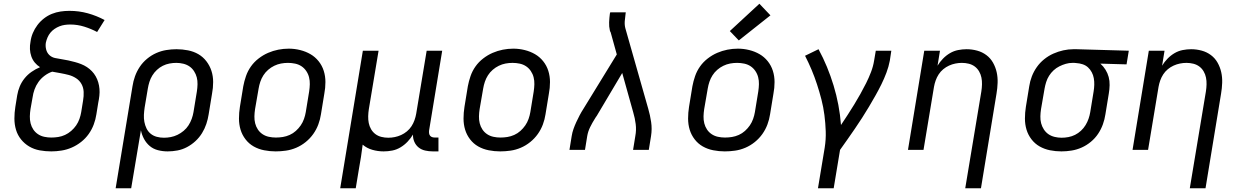

<svg xmlns="http://www.w3.org/2000/svg" viewBox="-20 -801 6640 1026"><path d="M254 8Q223 8 192.5 2.5Q162 -3 136.5 -18Q111 -33 92.5 -56Q74 -79 65.5 -107.5Q57 -136 57 -167.5Q57 -199 62 -230L72 -292Q76 -316 85.5 -339Q95 -362 111 -382Q127 -402 148.5 -417Q170 -432 194 -442Q178 -452 166 -466.5Q154 -481 147.5 -499.5Q141 -518 140 -538Q139 -558 143 -578Q146 -602 155.5 -624.5Q165 -647 180 -667Q195 -687 215 -702.5Q235 -718 257.5 -727Q280 -736 303.5 -739.5Q327 -743 351 -743Q402 -743 449 -730Q496 -717 539 -694L499 -630Q467 -647 430.5 -658.5Q394 -670 355 -670Q341 -670 326.5 -668Q312 -666 298 -660.5Q284 -655 271.5 -646.5Q259 -638 249.5 -626.5Q240 -615 234 -601Q228 -587 225 -573Q222 -555 226.5 -537Q231 -519 243.5 -507Q256 -495 274 -491Q292 -487 310 -484.5Q328 -482 345.5 -478Q363 -474 380 -469.5Q397 -465 413.5 -458.5Q430 -452 444.5 -442.5Q459 -433 471 -420.5Q483 -408 491.5 -393Q500 -378 505 -361Q510 -344 511.5 -326Q513 -308 511 -289.5Q509 -271 505 -252L495 -190Q491 -163 481 -136Q471 -109 454 -85Q437 -61 413.5 -42.5Q390 -24 363.5 -12.5Q337 -1 309 3.5Q281 8 254 8ZM254 -66Q273 -66 291.5 -69Q310 -72 327.5 -80Q345 -88 360.5 -101.5Q376 -115 387 -131Q398 -147 404.5 -165.5Q411 -184 414 -202L424 -264Q428 -287 427 -310Q426 -333 415.5 -352Q405 -371 386.5 -383Q368 -395 347 -400.5Q326 -406 303.5 -410Q281 -414 259 -418Q238 -411 218.5 -396.5Q199 -382 185.5 -363Q172 -344 164.5 -323Q157 -302 154 -280L143 -218Q140 -199 139.5 -179.5Q139 -160 143.5 -142Q148 -124 158 -109Q168 -94 183 -84Q198 -74 216.5 -70Q235 -66 254 -66Z M598 205 688 -340Q692 -367 701.5 -393.5Q711 -420 727 -444Q743 -468 766 -487Q789 -506 815 -517.5Q841 -529 868.5 -533.5Q896 -538 923 -538Q954 -538 984.5 -532Q1015 -526 1040 -511.5Q1065 -497 1083 -473.5Q1101 -450 1110 -422Q1119 -394 1119 -362.5Q1119 -331 1113 -300L1095 -190Q1091 -164 1082.5 -138.5Q1074 -113 1059.5 -89.5Q1045 -66 1024.5 -47Q1004 -28 979.5 -15Q955 -2 928.5 3Q902 8 876 8Q849 8 824 1.5Q799 -5 780.5 -20.5Q762 -36 750 -58Q738 -80 733 -105L681 205ZM856 -65Q874 -65 892.5 -68.5Q911 -72 928.5 -80.5Q946 -89 961.5 -102Q977 -115 987.5 -131.5Q998 -148 1004.5 -166Q1011 -184 1014 -202L1032 -312Q1035 -331 1035.5 -350.5Q1036 -370 1031.5 -387.5Q1027 -405 1017 -420.5Q1007 -436 992.5 -446Q978 -456 959.5 -460.5Q941 -465 922 -465Q904 -465 885.5 -461.5Q867 -458 850 -449.5Q833 -441 818.5 -427.5Q804 -414 794 -397.5Q784 -381 778.5 -363.5Q773 -346 770 -328L753 -227Q750 -207 749 -187.5Q748 -168 751.5 -149.5Q755 -131 763 -114.5Q771 -98 785 -86.5Q799 -75 817.5 -70Q836 -65 856 -65Z M1453 8Q1422 8 1391.5 2Q1361 -4 1335.5 -18.5Q1310 -33 1292 -56.5Q1274 -80 1265.5 -108Q1257 -136 1257 -167.5Q1257 -199 1262 -230L1280 -340Q1285 -367 1294.5 -394.5Q1304 -422 1321 -446Q1338 -470 1362 -488.5Q1386 -507 1412.5 -518.5Q1439 -530 1467 -535.5Q1495 -541 1523 -541Q1554 -541 1584 -533.5Q1614 -526 1639 -511.5Q1664 -497 1682.5 -474Q1701 -451 1710 -422.5Q1719 -394 1719 -362.5Q1719 -331 1713 -300L1695 -190Q1691 -163 1681 -136Q1671 -109 1654 -85Q1637 -61 1613.5 -42Q1590 -23 1563 -11.5Q1536 0 1508 4Q1480 8 1453 8ZM1454 -66Q1473 -66 1491.5 -69Q1510 -72 1528 -80Q1546 -88 1561 -101.5Q1576 -115 1587 -131Q1598 -147 1604.5 -165.5Q1611 -184 1614 -202L1632 -312Q1635 -332 1635.5 -351Q1636 -370 1631.5 -388Q1627 -406 1616.5 -421.5Q1606 -437 1591 -447Q1576 -457 1557 -461Q1538 -465 1519 -465Q1500 -465 1481.5 -461.5Q1463 -458 1445.5 -449.5Q1428 -441 1413 -428Q1398 -415 1387.5 -398.5Q1377 -382 1371 -364Q1365 -346 1362 -328L1343 -218Q1340 -199 1339.5 -179.5Q1339 -160 1343.5 -142Q1348 -124 1358 -109Q1368 -94 1383 -84Q1398 -74 1416.5 -70Q1435 -66 1454 -66Z M1798 205 1919 -530H2003L1951 -218Q1948 -199 1947.5 -180Q1947 -161 1950.5 -143.5Q1954 -126 1963 -110.5Q1972 -95 1986 -84.5Q2000 -74 2018 -69.5Q2036 -65 2055 -65Q2072 -65 2089.5 -68.5Q2107 -72 2123.5 -79.5Q2140 -87 2154.5 -99Q2169 -111 2179 -126.5Q2189 -142 2195 -159Q2201 -176 2204 -193L2260 -530H2343L2273 -104Q2272 -96 2273 -88.5Q2274 -81 2278.5 -75.5Q2283 -70 2290 -68Q2297 -66 2305 -66H2323V8H2293Q2272 8 2252 3.5Q2232 -1 2217 -13Q2202 -25 2194 -43.5Q2186 -62 2187 -82Q2175 -62 2158 -44Q2141 -26 2120 -13.5Q2099 -1 2076 3.5Q2053 8 2030 8Q1999 8 1969.5 -0.5Q1940 -9 1918 -28Q1918 -28 1918 -28Q1918 -28 1918 -28Q1914 5 1909 37.5Q1904 70 1898 102L1881 205Z M2653 8Q2622 8 2591.5 2Q2561 -4 2535.5 -18.5Q2510 -33 2492 -56.5Q2474 -80 2465.5 -108Q2457 -136 2457 -167.5Q2457 -199 2462 -230L2480 -340Q2485 -367 2494.5 -394.5Q2504 -422 2521 -446Q2538 -470 2562 -488.5Q2586 -507 2612.5 -518.5Q2639 -530 2667 -535.5Q2695 -541 2723 -541Q2754 -541 2784 -533.5Q2814 -526 2839 -511.5Q2864 -497 2882.5 -474Q2901 -451 2910 -422.5Q2919 -394 2919 -362.5Q2919 -331 2913 -300L2895 -190Q2891 -163 2881 -136Q2871 -109 2854 -85Q2837 -61 2813.5 -42Q2790 -23 2763 -11.5Q2736 0 2708 4Q2680 8 2653 8ZM2654 -66Q2673 -66 2691.5 -69Q2710 -72 2728 -80Q2746 -88 2761 -101.5Q2776 -115 2787 -131Q2798 -147 2804.5 -165.5Q2811 -184 2814 -202L2832 -312Q2835 -332 2835.5 -351Q2836 -370 2831.5 -388Q2827 -406 2816.5 -421.5Q2806 -437 2791 -447Q2776 -457 2757 -461Q2738 -465 2719 -465Q2700 -465 2681.5 -461.5Q2663 -458 2645.5 -449.5Q2628 -441 2613 -428Q2598 -415 2587.5 -398.5Q2577 -382 2571 -364Q2565 -346 2562 -328L2543 -218Q2540 -199 2539.5 -179.5Q2539 -160 2543.5 -142Q2548 -124 2558 -109Q2568 -94 2583 -84Q2598 -74 2616.5 -70Q2635 -66 2654 -66Z M3023 0 3035 -74Q3038 -93 3044.5 -111.5Q3051 -130 3059.5 -148.5Q3068 -167 3077.5 -185Q3087 -203 3098 -220L3276 -510L3243 -629Q3242 -630 3241.5 -631Q3241 -632 3240.5 -633.5Q3240 -635 3240 -635Q3240 -635 3239 -638Q3234 -659 3235 -682Q3236 -705 3239 -728L3241 -735H3324L3323 -728Q3320 -708 3318.5 -687.5Q3317 -667 3322 -649L3444 -220Q3454 -186 3459.5 -149Q3465 -112 3459 -74L3447 0H3363L3375 -74Q3381 -106 3377 -138Q3373 -170 3364 -200L3305 -411L3169 -182Q3167 -179 3164 -175Q3161 -171 3159 -167Q3159 -167 3159 -167Q3159 -167 3159 -167Q3145 -145 3133.5 -121.5Q3122 -98 3118 -74L3106 0Z M3853 8Q3822 8 3791.5 2Q3761 -4 3735.5 -18.5Q3710 -33 3692 -56.5Q3674 -80 3665.5 -108Q3657 -136 3657 -167.5Q3657 -199 3662 -230L3680 -340Q3685 -367 3694.5 -394.5Q3704 -422 3721 -446Q3738 -470 3762 -488.5Q3786 -507 3812.5 -518.5Q3839 -530 3867 -535.5Q3895 -541 3923 -541Q3954 -541 3984 -533.5Q4014 -526 4039 -511.5Q4064 -497 4082.5 -474Q4101 -451 4110 -422.5Q4119 -394 4119 -362.5Q4119 -331 4113 -300L4095 -190Q4091 -163 4081 -136Q4071 -109 4054 -85Q4037 -61 4013.5 -42Q3990 -23 3963 -11.5Q3936 0 3908 4Q3880 8 3853 8ZM3854 -66Q3873 -66 3891.5 -69Q3910 -72 3928 -80Q3946 -88 3961 -101.5Q3976 -115 3987 -131Q3998 -147 4004.5 -165.5Q4011 -184 4014 -202L4032 -312Q4035 -332 4035.5 -351Q4036 -370 4031.5 -388Q4027 -406 4016.5 -421.5Q4006 -437 3991 -447Q3976 -457 3957 -461Q3938 -465 3919 -465Q3900 -465 3881.5 -461.5Q3863 -458 3845.5 -449.5Q3828 -441 3813 -428Q3798 -415 3787.5 -398.5Q3777 -382 3771 -364Q3765 -346 3762 -328L3743 -218Q3740 -199 3739.5 -179.5Q3739 -160 3743.5 -142Q3748 -124 3758 -109Q3768 -94 3783 -84Q3798 -74 3816.5 -70Q3835 -66 3854 -66ZM3928 -585 3880 -635 4038 -781 4097 -719Z M4351 205 4387 -12Q4394 -56 4392.5 -99.5Q4391 -143 4385.5 -186Q4380 -229 4369.5 -269.5Q4359 -310 4346 -350Q4333 -390 4317 -428Q4301 -466 4282 -503L4354 -538Q4379 -492 4399 -443.5Q4419 -395 4434.5 -344Q4450 -293 4460 -240Q4470 -187 4474 -133Q4492 -160 4510 -187.5Q4528 -215 4545 -243Q4562 -271 4578 -299.5Q4594 -328 4608.5 -357Q4623 -386 4634.5 -416Q4646 -446 4651 -477L4660 -530H4743L4735 -477Q4729 -445 4717 -413Q4705 -381 4690 -350.5Q4675 -320 4658 -290Q4641 -260 4623.5 -230.5Q4606 -201 4587 -171.5Q4568 -142 4548.5 -113.5Q4529 -85 4509 -56.5Q4489 -28 4469 0L4435 205Z M5138 205 5224 -312Q5227 -331 5227.5 -350Q5228 -369 5224.5 -386.5Q5221 -404 5212 -419.5Q5203 -435 5189 -445.5Q5175 -456 5157 -460.5Q5139 -465 5120 -465Q5103 -465 5085.5 -461.5Q5068 -458 5051.5 -450.5Q5035 -443 5020.5 -431Q5006 -419 4996 -403.5Q4986 -388 4980 -371Q4974 -354 4971 -337L4915 0H4832L4919 -530H5003L4990 -450Q5002 -470 5019 -487.5Q5036 -505 5056.5 -517Q5077 -529 5100 -533.5Q5123 -538 5145 -538Q5174 -538 5201.5 -530.5Q5229 -523 5251 -506.5Q5273 -490 5286.5 -466Q5300 -442 5306 -415Q5312 -388 5311 -358.5Q5310 -329 5305 -300L5222 205Z M5652 8Q5621 8 5591 2Q5561 -4 5535.5 -18.5Q5510 -33 5492 -56.5Q5474 -80 5465.5 -108Q5457 -136 5457 -167.5Q5457 -199 5462 -230L5480 -340Q5484 -367 5494 -393Q5504 -419 5520.5 -442.5Q5537 -466 5560 -484.5Q5583 -503 5609 -514.5Q5635 -526 5662 -532Q5689 -538 5716 -538Q5720 -538 5724.5 -538Q5729 -538 5733 -538L6012 -530L6000 -457L5860 -461Q5876 -447 5887.5 -428.5Q5899 -410 5904.5 -389.5Q5910 -369 5909.5 -346Q5909 -323 5905 -300L5887 -190Q5883 -163 5873.5 -136.5Q5864 -110 5848 -86Q5832 -62 5809 -43Q5786 -24 5760 -12.5Q5734 -1 5706.5 3.5Q5679 8 5652 8ZM5653 -65Q5671 -65 5689.5 -68.5Q5708 -72 5725 -80.5Q5742 -89 5756.5 -102.5Q5771 -116 5781 -132.5Q5791 -149 5797 -166.5Q5803 -184 5806 -202L5824 -312Q5827 -330 5827.5 -348Q5828 -366 5825 -383Q5822 -400 5814 -415Q5806 -430 5794 -441Q5782 -452 5765.5 -457.5Q5749 -463 5731 -464L5721 -465Q5718 -465 5715.5 -465Q5713 -465 5711 -465Q5693 -465 5675.5 -460Q5658 -455 5641 -446.5Q5624 -438 5610 -425Q5596 -412 5586 -396Q5576 -380 5570.5 -362.5Q5565 -345 5562 -328L5543 -218Q5540 -199 5539.5 -179.5Q5539 -160 5543.5 -142.5Q5548 -125 5558 -109.5Q5568 -94 5582.5 -84Q5597 -74 5615.5 -69.5Q5634 -65 5653 -65Z M6338 205 6424 -312Q6427 -331 6427.5 -350Q6428 -369 6424.5 -386.5Q6421 -404 6412 -419.5Q6403 -435 6389 -445.5Q6375 -456 6357 -460.5Q6339 -465 6320 -465Q6303 -465 6285.5 -461.5Q6268 -458 6251.5 -450.5Q6235 -443 6220.5 -431Q6206 -419 6196 -403.5Q6186 -388 6180 -371Q6174 -354 6171 -337L6115 0H6032L6119 -530H6203L6190 -450Q6202 -470 6219 -487.5Q6236 -505 6256.5 -517Q6277 -529 6300 -533.5Q6323 -538 6345 -538Q6374 -538 6401.5 -530.5Q6429 -523 6451 -506.5Q6473 -490 6486.5 -466Q6500 -442 6506 -415Q6512 -388 6511 -358.5Q6510 -329 6505 -300L6422 205Z"/></svg>

Font: Iosevka Curly Extended Oblique
Style: Regular
Weight: 400
Width: 7
Italic angle: -9°
Monospace: yes
Designer: Belleve Invis
Foundry: Belleve Invis
Version: Version 11.1.0; ttfautohint (v1.8.3)